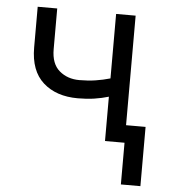

<svg xmlns="http://www.w3.org/2000/svg" viewBox="-52 -595 730 821"><g transform="rotate(5 313.0 -184.0)"><path d="M497.2 -545.5V0H413.4V-190.3Q383.9 -181.5 351.9 -176.7Q320 -171.9 281.2 -171.9Q188.6 -171.9 132.6 -221.9Q76.7 -272 76.7 -372.2V-546.9H160.5V-372.2Q160.5 -309.3 195.3 -279.7Q230.1 -250 281.2 -250Q318.9 -250 350.9 -255Q382.8 -259.9 413.4 -268.8V-545.5ZM581 -75.3V179H497.2V-75.3Z"/></g></svg>

Font: Inter Zeller
Style: Regular
Weight: 400
Designer: Rasmus Andersson; Joe Bland
Foundry: zeller
Version: Version 3.015;git-dec3a8cb1